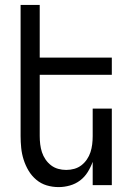

<svg xmlns="http://www.w3.org/2000/svg" viewBox="-20 -755 540 783"><path d="M219 8Q194 8 170.5 1Q147 -6 128 -22Q109 -38 96.5 -59Q84 -80 76.5 -103.5Q69 -127 66.5 -151.5Q64 -176 64 -200V-735H142V-520H436V-450H142V-200Q142 -183 144 -166.5Q146 -150 151 -134.5Q156 -119 165.5 -105Q175 -91 188 -81Q201 -71 217 -66.5Q233 -62 250 -62Q267 -62 283 -66.5Q299 -71 312 -81Q325 -91 334.5 -105Q344 -119 349 -134.5Q354 -150 356 -166.5Q358 -183 358 -200V-312H436V0H358V-95Q350 -73 337.5 -53Q325 -33 306.5 -19Q288 -5 265 1.5Q242 8 219 8Z"/></svg>

Font: Iosevka Custom
Style: Regular
Weight: 400
Monospace: yes
Designer: Belleve Invis
Foundry: Belleve Invis
Version: Version 32.5.0; ttfautohint (v1.8.4)